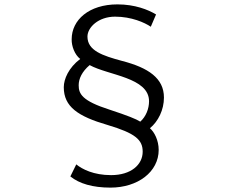

<svg xmlns="http://www.w3.org/2000/svg" viewBox="-20 -794 1040 876"><path d="M668 -672 692 -728C656 -750 595 -774 516 -774C386 -774 307 -703 307 -615C306 -584 321 -544 346 -525C293 -485 271 -433 271 -396C271 -307 336 -263 470 -224C598 -186 631 -156 631 -102C631 -42 577 5 487 5C407 5 355 -22 328 -44L301 11C342 44 403 62 484 62C609 62 704 -10 704 -110C704 -154 684 -192 664 -209C702 -240 728 -293 728 -349C728 -437 657 -485 537 -516C448 -540 379 -563 379 -627C379 -669 429 -718 505 -718C580 -718 640 -691 668 -672ZM339 -405C339 -435 354 -467 389 -497C474 -450 660 -441 660 -332C660 -298 646 -262 620 -239C601 -251 564 -266 479 -294C354 -334 339 -366 339 -405Z"/></svg>

Font: ChiuKong Gothic MN Normal
Style: Regular
Weight: 350
Designer: Ryoko NISHIZUKA 西塚涼子 (kana, bopomofo & ideographs); Paul D. Hunt (Latin, Greek & Cyrillic); Sandoll Communications 산돌커뮤니
Foundry: Adobe
Version: Version 1.300